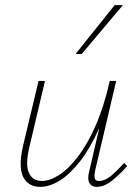

<svg xmlns="http://www.w3.org/2000/svg" viewBox="-20 -723 543 747"><path d="M137 4Q114 4 97 -5.5Q80 -15 70.5 -34Q61 -53 60.5 -82.5Q60 -112 69 -153L130 -408H155L95 -154Q78 -84 92 -51.5Q106 -19 143 -19Q174 -19 210.5 -42.5Q247 -66 284 -114.5Q321 -163 353 -236.5Q385 -310 407 -408H425Q400 -301 365.5 -223.5Q331 -146 291.5 -95.5Q252 -45 212.5 -20.5Q173 4 137 4ZM357 4Q343 4 334.5 -3Q326 -10 324 -23Q322 -36 327 -56L409 -408H432L350 -59Q346 -37 349 -28Q352 -19 365 -19Q388 -19 411.5 -38.5Q435 -58 463 -89L475 -77Q442 -40 413 -18Q384 4 357 4ZM274 -513 426 -703H458L298 -513Z"/></svg>

Font: Ysabeau Infant Thin
Style: Italic
Weight: 250
Italic angle: -12°
Designer: Christian Thalmann (Catharsis Fonts)
Version: Version 2.001;gftools[0.9.30]; featfreeze: ss01,ss02,lnum